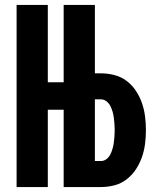

<svg xmlns="http://www.w3.org/2000/svg" viewBox="-20 -755 640 775"><path d="M47 0V-735H173V-423H237V-735H363V-459H387Q415 -459 442 -452Q469 -445 491 -428.5Q513 -412 528.5 -388.5Q544 -365 553 -339Q562 -313 565.5 -285Q569 -257 569 -230Q569 -202 565.5 -174.5Q562 -147 553 -121Q544 -95 528.5 -71.5Q513 -48 491 -31Q469 -14 442 -7Q415 0 387 0H237V-312H173V0ZM387 -105Q400 -105 410 -113Q420 -121 425.5 -132Q431 -143 434.5 -155.5Q438 -168 439.5 -180Q441 -192 442 -204.5Q443 -217 443 -230Q443 -242 442 -254.5Q441 -267 439.5 -279.5Q438 -292 434.5 -304Q431 -316 425.5 -327Q420 -338 410 -346Q400 -354 387 -354H363V-105Z"/></svg>

Font: Iosevka SS04 XBd Ex
Style: Regular
Weight: 800
Width: 7
Monospace: yes
Designer: Belleve Invis
Foundry: Belleve Invis
Version: Version 19.0.0; ttfautohint (v1.8.4)